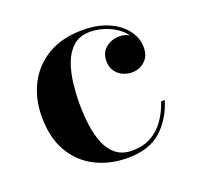

<svg xmlns="http://www.w3.org/2000/svg" viewBox="-92 -570 702 679"><g transform="rotate(-20 259.0 -230.0)"><path d="M280 10Q213 10 159.2 -17.2Q105.5 -44.5 74.2 -98Q43 -151.5 43 -230Q43 -298.5 71 -352.8Q99 -407 152.5 -438.5Q206 -470 283 -470Q338.5 -470 379.5 -452Q420.5 -434 443.2 -404Q466 -374 466 -338.5Q466 -306 445.8 -287.5Q425.5 -269 397 -269Q380.5 -269 364 -276.2Q347.5 -283.5 336.2 -298.8Q325 -314 325 -337.5Q325 -369.5 346.8 -387Q368.5 -404.5 397 -404.5Q424 -404.5 444.5 -387.5Q465 -370.5 465 -338.5H453.5Q453.5 -365.5 440 -387Q426.5 -408.5 404.8 -423.8Q383 -439 356.8 -447Q330.5 -455 305 -455Q266 -455 242 -433.5Q218 -412 205.5 -377.8Q193 -343.5 188.5 -304.5Q184 -265.5 184 -230Q184 -187 189.2 -147.2Q194.5 -107.5 207.5 -76.5Q220.5 -45.5 244 -27.2Q267.5 -9 303.5 -9Q344.5 -9 374.5 -25.5Q404.5 -42 425.2 -71.2Q446 -100.5 458.5 -138H472Q452.5 -73 407 -31.5Q361.5 10 280 10Z"/></g></svg>

Font: Bodoni Moda 18pt SemiBold
Style: Regular
Weight: 600
Designer: Owen Earl
Foundry: indestructible type
Version: Version 2.005